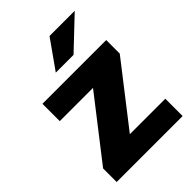

<svg xmlns="http://www.w3.org/2000/svg" viewBox="-211 -822 921 921"><g transform="rotate(-45 250.0 -361.5)"><path d="M28 0V-92L267 -399.5H41.5V-517H474V-425L235 -117.5H475.5V0ZM295.5 -723H466.5L313 -577.5H192.5Z"/></g></svg>

Font: Public Sans Thin ExtraBold
Style: Regular
Weight: 800
Version: Version 1.007